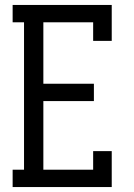

<svg xmlns="http://www.w3.org/2000/svg" viewBox="-20 -755 540 775"><path d="M31 0V-70H77V-665H31V-735H431V-590H356V-665H155V-417H359V-347H155V-70H356V-145H431V0Z"/></svg>

Font: Iosevka Curly Slab
Style: Regular
Weight: 400
Monospace: yes
Designer: Belleve Invis
Foundry: Belleve Invis
Version: Version 22.1.2; ttfautohint (v1.8.4)